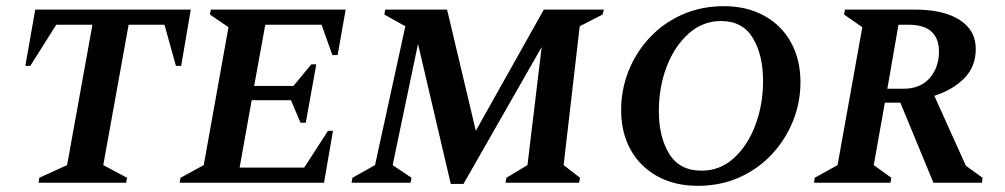

<svg xmlns="http://www.w3.org/2000/svg" viewBox="-20 -591 3250 621"><path d="M105 0 107 -16 197 -57 279 -511H162L78 -378H62L94 -560H597L566 -378H549L512 -511H396L314 -57L391 -16L388 0Z M561 0 564 -16 639 -57 719 -503 659 -544 662 -560H1098L1072 -413H1055L1020 -511H838L802 -313H929L987 -383H1003L969 -194H952L921 -267H794L755 -49H964L1041 -168H1057L1028 0Z M1117 0 1120 -16 1193 -57 1291 -506 1223 -544 1226 -560H1426L1519 -168L1739 -560H1933L1929 -544L1855 -506L1803 -57L1856 -16L1853 0H1615L1618 -16L1686 -57L1732 -439L1479 4H1438L1332 -449L1250 -57L1311 -16L1308 0Z M2237 10Q2162 10 2106 -21Q2050 -52 2019.5 -107Q1989 -162 1989 -235Q1989 -301 2013 -361.5Q2037 -422 2081.5 -469.5Q2126 -517 2187 -544Q2248 -571 2321 -571Q2396 -571 2452 -540Q2508 -509 2538.5 -453.5Q2569 -398 2569 -325Q2569 -260 2545 -200Q2521 -140 2477 -92.5Q2433 -45 2372 -17.5Q2311 10 2237 10ZM2249 -39Q2309 -39 2353.5 -79.5Q2398 -120 2423 -186Q2448 -252 2448 -330Q2448 -413 2415 -468Q2382 -523 2312 -523Q2253 -523 2207.5 -482.5Q2162 -442 2136.5 -376Q2111 -310 2111 -231Q2111 -148 2144.5 -93.5Q2178 -39 2249 -39Z M2613 0 2615 -16 2689 -57 2769 -503 2710 -544 2713 -560H2938Q3032 -560 3084 -526.5Q3136 -493 3136 -433Q3136 -376 3099.5 -338.5Q3063 -301 3002 -281L3104 -55L3158 -16L3156 0H2999L2892 -259H2842L2806 -57L2863 -16L2860 0ZM2918 -511H2886L2850 -304H2902Q2957 -304 2987 -338.5Q3017 -373 3017 -425Q3017 -466 2993 -488.5Q2969 -511 2918 -511Z"/></svg>

Font: Spectral SC SemiBold
Style: Italic
Weight: 600
Italic angle: -10°
Designer: Jean-Baptiste Levee
Foundry: Production Type
Version: Version 2.001